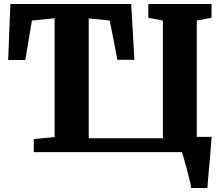

<svg xmlns="http://www.w3.org/2000/svg" viewBox="-20 -763 1118 963"><path d="M939 180Q937 165.5 930.8 139.2Q924.5 113 916.8 84.2Q909 55.5 902.2 32.2Q895.5 9 892.5 0H149.5V-65.5L254 -75.5V-671.5L140 -660L107 -462H21L32 -743H638L654 -463H569L530.5 -660L425 -670.5V-69.5H797V-660L724 -674V-743H1041V-674L967 -660V-76.5H1041.5Q1040.5 -63.5 1038.5 -37.5Q1036.5 -11.5 1033.8 21.2Q1031 54 1028 86Q1025 118 1023 143.5Q1021 169 1020 180Z"/></svg>

Font: Merriweather 20pt Black
Style: Regular
Weight: 900
Version: Version 2.100